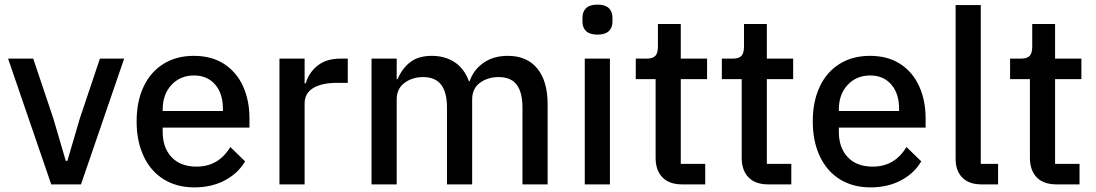

<svg xmlns="http://www.w3.org/2000/svg" viewBox="-20 -799 4749 832"><path d="M331 0H202L15 -545H124L211 -286L265 -102H272L326 -286L413 -545H518Z M572 -273Q572 -359 602 -423Q632 -487 688 -522Q744 -557 820 -557Q897 -557 951 -522Q1005 -487 1033 -425.5Q1061 -364 1061 -286V-246H685V-227Q685 -159 723.5 -118Q762 -77 832 -77Q927 -77 978 -162L1042 -100Q1012 -48 954.5 -17.5Q897 13 822 13Q746 13 689.5 -22Q633 -57 602.5 -122Q572 -187 572 -273ZM685 -318H946V-328Q946 -394 912 -433Q878 -472 821 -472Q761 -472 723 -431Q685 -390 685 -325Z M1191 0V-545H1300V-438H1305Q1318 -484 1356 -514.5Q1394 -545 1455 -545H1487V-440H1441Q1373 -440 1336.5 -417Q1300 -394 1300 -351V0Z M1590 0V-545H1699V-456H1703Q1722 -502 1757.5 -529.5Q1793 -557 1851 -557Q1908 -557 1950 -529.5Q1992 -502 2012 -447H2015Q2031 -495 2074 -526Q2117 -557 2181 -557Q2263 -557 2308 -502.5Q2353 -448 2353 -347V0H2244V-332Q2244 -399 2219 -432Q2194 -465 2141 -465Q2093 -465 2059.5 -440Q2026 -415 2026 -368V0H1917V-332Q1917 -399 1891.5 -432Q1866 -465 1814 -465Q1767 -465 1733 -440Q1699 -415 1699 -368V0Z M2504 -705V-722Q2504 -749 2520 -764Q2536 -779 2569 -779Q2602 -779 2618 -764Q2634 -749 2634 -722V-705Q2634 -679 2618 -664Q2602 -649 2569 -649Q2536 -649 2520 -664Q2504 -679 2504 -705ZM2623 0H2514V-545H2623Z M2936 0Q2880 0 2850.5 -30.5Q2821 -61 2821 -115V-456H2735V-545H2782Q2809 -545 2820 -557Q2831 -569 2831 -597V-695H2930V-545H3044V-456H2930V-89H3036V0Z M3309 0Q3253 0 3223.5 -30.5Q3194 -61 3194 -115V-456H3108V-545H3155Q3182 -545 3193 -557Q3204 -569 3204 -597V-695H3303V-545H3417V-456H3303V-89H3409V0Z M3502 -273Q3502 -359 3532 -423Q3562 -487 3618 -522Q3674 -557 3750 -557Q3827 -557 3881 -522Q3935 -487 3963 -425.5Q3991 -364 3991 -286V-246H3615V-227Q3615 -159 3653.5 -118Q3692 -77 3762 -77Q3857 -77 3908 -162L3972 -100Q3942 -48 3884.5 -17.5Q3827 13 3752 13Q3676 13 3619.5 -22Q3563 -57 3532.5 -122Q3502 -187 3502 -273ZM3615 -318H3876V-328Q3876 -394 3842 -433Q3808 -472 3751 -472Q3691 -472 3653 -431Q3615 -390 3615 -325Z M4233 0Q4179 0 4150 -29.5Q4121 -59 4121 -110V-777H4230V-89H4305V0Z M4558 0Q4502 0 4472.5 -30.5Q4443 -61 4443 -115V-456H4357V-545H4404Q4431 -545 4442 -557Q4453 -569 4453 -597V-695H4552V-545H4666V-456H4552V-89H4658V0Z"/></svg>

Font: IBM Plex Sans JP Medium
Style: Regular
Weight: 500
Designer: Mike Abbink; Paul van der Laan; Pieter van Rosmalen; Wujin Sim; Yejin Wi; Jinhee Kim; Boomi Park; Yona Kim; Kichan Ma
Foundry: Sandoll Inc.
Version: Version 1.001